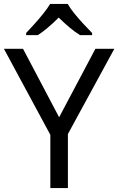

<svg xmlns="http://www.w3.org/2000/svg" viewBox="-20 -964 606 984"><path d="M283 -363 469 -714H566L328 -277V0H238V-273L0 -714H98ZM327 -944Q339 -922 361.5 -894.5Q384 -867 408.5 -840.5Q433 -814 452 -795V-784H390Q364 -800 336 -823.5Q308 -847 281 -874Q254 -847 227 -824Q200 -801 174 -784H114V-795Q133 -815 156.5 -841Q180 -867 202 -894.5Q224 -922 237 -944Z"/></svg>

Font: Noto Sans Avestan
Style: Regular
Weight: 400
Designer: Monotype Design Team
Foundry: Monotype Imaging Inc.
Version: Version 2.003; ttfautohint (v1.8.4.7-5d5b)